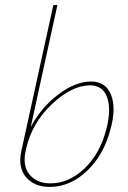

<svg xmlns="http://www.w3.org/2000/svg" viewBox="-20 -731 503 756"><path d="M339 -410Q397 -410 417.5 -357Q438 -304 415 -222Q389 -121 322.5 -58Q256 5 176 5Q115 5 82.5 -33.5Q50 -72 64 -136L190 -711H206L101 -231Q143 -309 210 -359.5Q277 -410 339 -410ZM398 -220Q419 -299 402 -347Q385 -395 335 -395Q263 -395 184.5 -321Q106 -247 83 -146L81 -137Q68 -78 96.5 -43.5Q125 -9 179 -9Q250 -9 311.5 -66.5Q373 -124 398 -220Z"/></svg>

Font: EauTest Thin
Style: Italic
Weight: 250
Italic angle: -12°
Designer: Christian Thalmann (Catharsis Fonts)
Version: Version 0.001;PS 000.001;hotconv 1.0.88;makeotf.lib2.5.64775